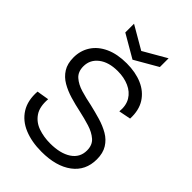

<svg xmlns="http://www.w3.org/2000/svg" viewBox="-253 -958 1072 1072"><g transform="rotate(45 282.5 -422.5)"><path d="M288 13Q210 13 151 -11.5Q92 -36 61 -85.5Q30 -135 35 -209L107 -221Q102 -157 127 -120.5Q152 -84 195.5 -69Q239 -54 289 -54Q369 -54 416 -85Q463 -116 463 -172Q463 -215 436 -238.5Q409 -262 367 -275Q325 -288 279 -298Q236 -307 194 -319.5Q152 -332 117.5 -352Q83 -372 62.5 -404.5Q42 -437 42 -486Q42 -540 69.5 -582.5Q97 -625 149.5 -649Q202 -673 276 -673Q346 -673 399 -650Q452 -627 481 -581.5Q510 -536 507 -468L436 -454Q441 -504 420.5 -538Q400 -572 360.5 -589.5Q321 -607 271 -607Q200 -607 158 -574.5Q116 -542 116 -490Q116 -447 142.5 -423.5Q169 -400 211 -387.5Q253 -375 299 -366Q342 -356 384.5 -343.5Q427 -331 461.5 -311Q496 -291 516.5 -258Q537 -225 537 -176Q537 -87 470 -37Q403 13 288 13ZM148 -858 284 -779 421 -858V-789L284 -710L148 -789Z"/></g></svg>

Font: Bricolage Grotesque 96pt Light
Style: Regular
Weight: 300
Designer: Mathieu Triay
Foundry: Atelier Triay
Version: Version 1.001; ttfautohint (v1.8.4.7-5d5b);gftools[0.9.33.de